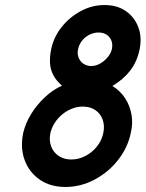

<svg xmlns="http://www.w3.org/2000/svg" viewBox="-20 -730 578 762"><path d="M395 -710Q345 -710 300.5 -686Q256 -662 224.5 -622.5Q193 -583 183 -534Q177 -505 178.5 -479.5Q180 -454 191.5 -432Q203 -410 226 -390Q190 -374 158 -344Q126 -314 103.5 -277.5Q81 -241 72 -202Q60 -144 77.5 -95.5Q95 -47 137 -17.5Q179 12 240 12Q300 12 355 -17Q410 -46 448.5 -95Q487 -144 499 -202Q508 -239 502 -274.5Q496 -310 477 -339.5Q458 -369 426 -389Q469 -414 496.5 -449.5Q524 -485 534 -534Q544 -582 529 -622Q514 -662 479.5 -686Q445 -710 395 -710ZM342 -468Q324 -468 310.5 -477.5Q297 -487 291.5 -502.5Q286 -518 290 -535Q294 -554 306 -569Q318 -584 335.5 -592.5Q353 -601 371 -601Q390 -601 403 -592.5Q416 -584 422 -569Q428 -554 424 -535Q420 -518 407 -502.5Q394 -487 377 -477.5Q360 -468 342 -468ZM263 -97Q234 -97 213 -111Q192 -125 183 -149Q174 -173 180 -202Q185 -223 197 -242Q209 -261 226.5 -275.5Q244 -290 265 -298.5Q286 -307 308 -307Q338 -307 358.5 -293Q379 -279 387.5 -255Q396 -231 390 -202Q384 -173 365 -149Q346 -125 319 -111Q292 -97 263 -97Z"/></svg>

Font: Advent Pro
Style: Bold Italic
Weight: 700
Italic angle: -12°
Designer: VivaRado, Andreas Kalpakidis
Foundry: VivaRado, Andreas Kalpakidis
Version: Version 3.000